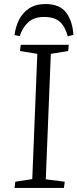

<svg xmlns="http://www.w3.org/2000/svg" viewBox="-20 -932 384 952"><path d="M165 -665 79 -679 83 -710H321L318 -679L232 -665L207 -43L301 -31L297 0H52L56 -31L140 -44ZM316 -752Q303 -801 276 -824.5Q249 -848 199 -848Q149 -848 120 -821.5Q91 -795 78 -753L52 -758Q57 -799 74.5 -834Q92 -869 124.5 -890.5Q157 -912 205 -912Q277 -912 308.5 -869Q340 -826 344 -759Z"/></svg>

Font: Literata 36pt Light
Style: Italic
Weight: 300
Italic angle: -2°
Designer: Latin by Veronika Burian and Jose Scaglione. Greek by Irene Vlachou. Cyrillic by Vera Evstafieva
Foundry: TypeTogether
Version: Version 3.002